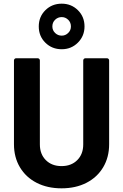

<svg xmlns="http://www.w3.org/2000/svg" viewBox="-20 -1017 669 1045"><path d="M315 8Q238 8 179.5 -22Q121 -52 88.5 -106.5Q56 -161 56 -232V-688Q56 -693 59.5 -696.5Q63 -700 68 -700H185Q190 -700 193.5 -696.5Q197 -693 197 -688V-231Q197 -178 229.5 -145.5Q262 -113 315 -113Q368 -113 400.5 -145.5Q433 -178 433 -231V-688Q433 -693 436.5 -696.5Q440 -700 445 -700H562Q567 -700 570.5 -696.5Q574 -693 574 -688V-232Q574 -161 541.5 -106.5Q509 -52 450.5 -22Q392 8 315 8ZM316 -749Q263 -749 227 -784.5Q191 -820 191 -873Q191 -926 227 -961.5Q263 -997 316 -997Q368 -997 404 -961.5Q440 -926 440 -873Q440 -821 404 -785Q368 -749 316 -749ZM316 -823Q336 -823 351 -837.5Q366 -852 366 -873Q366 -895 351 -909.5Q336 -924 316 -924Q295 -924 280 -909.5Q265 -895 265 -873Q265 -852 280 -837.5Q295 -823 316 -823Z"/></svg>

Font: LinhAnh
Style: Bold
Weight: 700
Designer: Jeremy Tribby
Foundry: Tribby Type
Version: Version 1.408